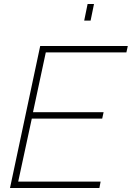

<svg xmlns="http://www.w3.org/2000/svg" viewBox="-20 -940 659 960"><path d="M401 -837 418 -920H450L433 -837ZM181 -710H619L612 -678H209L145 -379H498L491 -347H139L71 -32H483L477 0H30Z"/></svg>

Font: Raleway-v4020 ExtraLight
Style: Italic
Weight: 275
Italic angle: -12°
Designer: Matt McInerney, Pablo Impallari, Rodrigo Fuenzalida
Foundry: Matt McInerney, Pablo Impallari, Rodrigo Fuenzalida
Version: Version 4.020;PS 004.020;hotconv 1.0.88;makeotf.lib2.5.64775